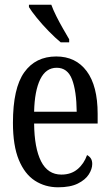

<svg xmlns="http://www.w3.org/2000/svg" viewBox="-20 -786 465 816"><path d="M238 -606Q216 -624 188 -652.5Q160 -681 136.5 -710Q113 -739 103 -756V-766H198Q206 -744 219.5 -717Q233 -690 248 -664Q263 -638 274 -619V-606ZM227 10Q172 10 128.5 -18Q85 -46 60 -106.5Q35 -167 35 -264Q35 -411 83 -478.5Q131 -546 219 -546Q302 -546 348.5 -483.5Q395 -421 395 -302V-261H125Q126 -157 154.5 -100.5Q183 -44 241 -44Q282 -44 309.5 -67Q337 -90 350 -127Q361 -121 366.5 -112Q372 -103 372 -89Q372 -68 357.5 -45Q343 -22 311 -6Q279 10 227 10ZM306 -311Q305 -400 286 -449Q267 -498 221 -498Q175 -498 151 -449Q127 -400 125 -311Z"/></svg>

Font: Noto Serif ExtraCondensed
Style: Regular
Weight: 400
Width: 2
Designer: Monotype Design Team
Foundry: Monotype Imaging Inc.
Version: Version 2.015